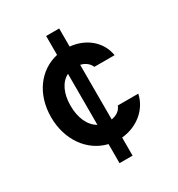

<svg xmlns="http://www.w3.org/2000/svg" viewBox="-183 -780 947 1020"><g transform="rotate(-30 290.0 -270.0)"><path d="M252 120H332V9C427 0 504 -62 523 -150H397C388 -124 364 -107 332 -102V-437C360 -431 382 -414 392 -390H516C502 -478 428 -540 332 -549V-660H252V-544C137 -518 59 -413 59 -273C59 -133 138 -24 252 3ZM179 -274C179 -349 206 -405 252 -428V-115C206 -141 179 -198 179 -274Z"/></g></svg>

Font: CommitMono-dimboump
Style: Bold
Weight: 700
Monospace: yes
Designer: Eigil Nikolajsen
Foundry: Eigil Nikolajsen
Version: Version 1.143